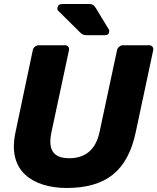

<svg xmlns="http://www.w3.org/2000/svg" viewBox="-20 -925 782 955"><path d="M312 10Q248 10 194.5 -6.5Q141 -23 104.5 -57Q68 -91 55 -143Q42 -195 57 -267L143 -675Q145 -686 154 -693Q163 -700 174 -700H303Q314 -700 319.5 -693Q325 -686 323 -675L236 -268Q222 -203 243 -170.5Q264 -138 325 -138Q385 -138 423 -170.5Q461 -203 475 -268L562 -675Q564 -686 573 -693Q582 -700 592 -700H721Q732 -700 738 -693Q744 -686 742 -675L655 -267Q625 -124 542 -57Q459 10 312 10ZM413 -750Q399 -750 392 -753.5Q385 -757 378 -764L269 -872Q264 -877 266 -886Q269 -905 289 -905H423Q435 -905 441.5 -901.5Q448 -898 456 -886L521 -779Q525 -773 523 -766Q520 -750 504 -750Z"/></svg>

Font: Rubik
Style: Bold Italic
Weight: 700
Italic angle: -12°
Designer: Hubert and Fischer
Foundry: Hubert and Fischer
Version: Version 2.300;gftools[0.9.30]